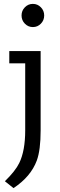

<svg xmlns="http://www.w3.org/2000/svg" viewBox="-20 -718 307 978"><path d="M187 -458V-54.2Q187 46.4 167.5 99.6Q137.2 181.6 48.8 240.2L4.9 205.1Q58.1 153.3 78.1 112.3Q108.4 50.3 108.4 -54.2V-395.5H27.3V-458ZM106.7 -597.4Q89.8 -614.7 89.8 -639.2Q89.8 -663.6 106.7 -680.9Q123.5 -698.2 147.5 -698.2Q171.4 -698.2 188.2 -680.9Q205.1 -663.6 205.1 -639.2Q205.1 -614.7 188.2 -597.4Q171.4 -580.1 147.5 -580.1Q123.5 -580.1 106.7 -597.4Z"/></svg>

Font: Molengo
Style: Regular
Weight: 400
Designer: moyogo
Foundry: moyogo
Version: Version 0.11; ttfautohint (v0.8) -G 32 -r 16 -x